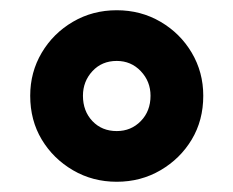

<svg xmlns="http://www.w3.org/2000/svg" viewBox="-20 -732 456 375"><path d="M208 -377Q161 -377 122.5 -399.5Q84 -422 61.5 -459.5Q39 -497 39 -545Q39 -591 61.5 -629Q84 -667 122.5 -689.5Q161 -712 208 -712Q255 -712 293.5 -689.5Q332 -667 354.5 -629Q377 -591 377 -545Q377 -497 354.5 -459.5Q332 -422 293.5 -399.5Q255 -377 208 -377ZM208 -476Q236 -476 255 -495.5Q274 -515 274 -545Q274 -573 255 -593Q236 -613 208 -613Q179 -613 160.5 -593Q142 -573 142 -545Q142 -515 160.5 -495.5Q179 -476 208 -476Z"/></svg>

Font: MuseoModerno
Style: Bold
Weight: 700
Designer: Pablo Cosgaya, Héctor Gatti, Marcela Romero, and the Authors of The MuseoModerno Project.
Foundry: Omnibus-Type Team
Version: Version 1.001